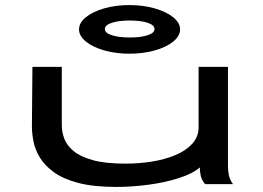

<svg xmlns="http://www.w3.org/2000/svg" viewBox="-20 -727 1040 758"><path d="M439 11Q349 11 288.5 -5Q228 -21 191.5 -48Q155 -75 136.5 -106.5Q118 -138 112 -169.5Q106 -201 106 -226L108 -463H224V-231Q224 -207 233.5 -180.5Q243 -154 269.5 -131.5Q296 -109 345.5 -95Q395 -81 475 -81Q528 -81 579 -89Q630 -97 672 -114.5Q714 -132 739 -159.5Q764 -187 764 -224V-463H880V-71Q880 -53 883.5 -35.5Q887 -18 900 0H790Q777 -15 773 -31Q769 -47 769 -66Q740 -41 685 -23.5Q630 -6 564.5 2.5Q499 11 439 11ZM491 -515Q437 -515 391.5 -528Q346 -541 319 -563Q292 -585 292 -611Q292 -637 319 -659Q346 -681 391.5 -694Q437 -707 491 -707Q545 -707 590.5 -694Q636 -681 663.5 -659Q691 -637 691 -611Q691 -585 664 -563Q637 -541 591.5 -528Q546 -515 491 -515ZM493 -579Q536 -579 563 -588Q590 -597 590 -612Q590 -628 563 -637Q536 -646 493 -646Q449 -646 421.5 -637Q394 -628 394 -612Q394 -597 421.5 -588Q449 -579 493 -579Z"/></svg>

Font: Inconsolata UltraExpanded SemiBold
Style: Regular
Weight: 600
Width: 9
Monospace: yes
Designer: Raph Levien, Cyreal, Brenton Simpson
Foundry: Raph Levien, Cyreal, Google
Version: Version 3.001; ttfautohint (v1.8.2.53-6de2)